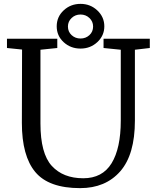

<svg xmlns="http://www.w3.org/2000/svg" viewBox="-20 -958 810 992"><path d="M16 0ZM754 -710 677 -701V-335Q677 -159 601 -72.5Q525 14 394 14Q232 14 162.5 -69Q93 -152 93 -323L94 -702L16 -710V-758H276V-710L189 -701V-320Q189 -165 247.5 -101Q306 -37 410 -37Q509 -37 556.5 -114.5Q604 -192 604 -335V-701L515 -710V-758H754ZM519 -822Q519 -774 483 -740.5Q447 -707 396 -707Q345 -707 309 -740Q273 -773 273 -822Q273 -871 309 -904.5Q345 -938 396 -938Q447 -938 483 -904Q519 -870 519 -822ZM331 -821Q331 -794 350 -776.5Q369 -759 396 -759Q423 -759 442 -776.5Q461 -794 461 -821Q461 -847 442 -865Q423 -883 396 -883Q369 -883 350 -865Q331 -847 331 -821Z"/></svg>

Font: Martel DemiBold
Style: Regular
Weight: 600
Designer: Dan Reynolds
Foundry: Dan Reynolds
Version: Version 1.001; ttfautohint (v1.1) -l 5 -r 5 -G 72 -x 0 -D la